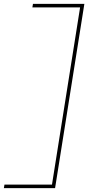

<svg xmlns="http://www.w3.org/2000/svg" viewBox="-72 -760 552 990"><path d="M-49 192H196L341 -722H95L98 -740H363L212 210H-52Z"/></svg>

Font: Georama Extra Expanded Thin
Style: Italic
Weight: 100
Width: 8
Italic angle: -9°
Designer: Jean-Baptiste Levee
Foundry: Production Type
Version: Version 1.000